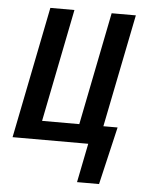

<svg xmlns="http://www.w3.org/2000/svg" viewBox="-51 -569 581 768"><g transform="rotate(5 240.0 -185.5)"><path d="M120.1 -528.3H216.8L126.5 -75.2H275.9L366.2 -528.3H463.4L372.6 -75.2H429.7L375.5 156.7H287.1L318.4 0H14.6Z"/></g></svg>

Font: RobotoCondensed-Italic
Style: Italic
Weight: 400
Designer: Google
Version: Version 1.200311; 2013